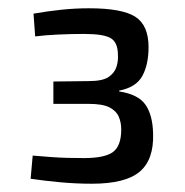

<svg xmlns="http://www.w3.org/2000/svg" viewBox="-20 -795 447 464"><path d="M195 -775Q275 -775 307 -754.5Q339 -734 339 -681Q339 -639 324 -611.5Q309 -584 268 -576V-574Q314 -567 331.5 -542Q349 -517 350 -472Q352 -409 317.5 -380Q283 -351 202 -351Q164 -351 126 -354.5Q88 -358 54 -363L59 -419Q83 -417 103 -415.5Q123 -414 142.5 -413.5Q162 -413 183 -413Q234 -413 253.5 -428Q273 -443 273 -482Q273 -499 267 -513Q261 -527 244.5 -535.5Q228 -544 194 -544H109V-598L194 -599Q228 -599 242.5 -609Q257 -619 261.5 -633.5Q266 -648 265 -662Q265 -692 248 -702.5Q231 -713 183 -713Q152 -713 120 -711.5Q88 -710 65 -707L61 -762Q95 -768 128.5 -771.5Q162 -775 195 -775Z"/></svg>

Font: Exo 2 Medium
Style: Regular
Weight: 500
Designer: Natanael Gama
Foundry: Natanael Gama
Version: Version 2.010